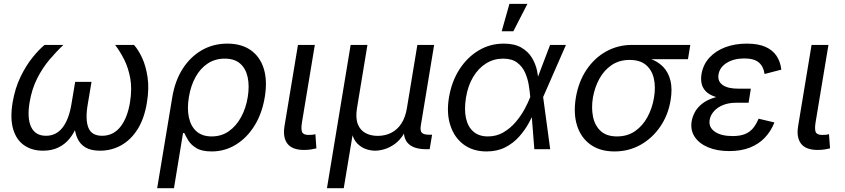

<svg xmlns="http://www.w3.org/2000/svg" viewBox="-20 -781 4421 1005"><path d="M205.1 7.8Q147.5 7.8 106.7 -20.3Q65.9 -48.3 49.1 -104.2Q32.2 -160.2 45.9 -244.1Q58.6 -319.3 87.4 -378.7Q116.2 -438 150.4 -480.2Q184.6 -522.5 213.4 -545.9H312Q275.9 -512.2 239.3 -469Q202.6 -425.8 174.6 -370.4Q146.5 -314.9 134.8 -244.6Q121.1 -161.1 143.3 -115.7Q165.5 -70.3 220.7 -70.3Q273.9 -70.3 307.1 -112.8Q340.3 -155.3 353.5 -233.4L373.5 -352.5H459L439 -233.4Q425.8 -155.3 442.6 -112.8Q459.5 -70.3 514.2 -70.3Q572.3 -70.3 609.4 -116.2Q646.5 -162.1 660.2 -244.1Q671.9 -314 662.1 -369.4Q652.3 -424.8 630.4 -468.5Q608.4 -512.2 582.5 -545.9H681.2Q703.6 -521.5 723.6 -478.8Q743.7 -436 752.4 -377Q761.2 -317.9 749 -244.1Q735.4 -160.2 700 -104.2Q664.6 -48.3 614 -20.3Q563.5 7.8 503.9 7.8Q456.1 7.8 427.2 -9.5Q398.4 -26.9 385 -57.4Q371.6 -87.9 368.7 -127.4H384.8Q369.1 -86.4 344.5 -55.9Q319.8 -25.4 285.2 -8.8Q250.5 7.8 205.1 7.8Z M802.7 204.1 881.8 -272.5Q896 -357.9 936 -420.7Q976.1 -483.4 1036.1 -518.1Q1096.2 -552.7 1169.9 -552.7Q1242.7 -552.7 1291.3 -519.3Q1339.8 -485.8 1359.9 -424.1Q1379.9 -362.3 1366.7 -277.3Q1353 -189.5 1313 -124.5Q1272.9 -59.6 1214.8 -23.9Q1156.7 11.7 1088.4 11.7Q1036.6 11.7 1008.1 -5.6Q979.5 -22.9 965.8 -45.7Q952.1 -68.4 944.8 -84.5H938L890.6 204.1ZM1087.9 -66.9Q1139.2 -66.9 1178 -94.2Q1216.8 -121.6 1242.2 -168.5Q1267.6 -215.3 1276.9 -273.4Q1286.1 -330.6 1276.6 -376Q1267.1 -421.4 1237.5 -447.8Q1208 -474.1 1156.2 -474.1Q1106.4 -474.1 1067.9 -449Q1029.3 -423.8 1004.2 -378.9Q979 -334 968.8 -273.9Q958.5 -212.9 968.8 -166Q979 -119.1 1009 -93Q1039.1 -66.9 1087.9 -66.9Z M1571.3 3.9Q1509.8 3.9 1484.6 -28.8Q1459.5 -61.5 1469.2 -121.1L1539.6 -545.9H1627.9L1561 -143.1Q1554.7 -106 1561 -90.3Q1567.4 -74.7 1595.2 -74.7Q1609.4 -74.7 1616.9 -75.7Q1624.5 -76.7 1630.9 -78.6L1636.2 -4.4Q1625.5 -1.5 1608.2 1.2Q1590.8 3.9 1571.3 3.9Z M1691.4 204.1 1815.4 -545.9H1903.3L1848.6 -214.8Q1840.3 -163.1 1853 -131.1Q1865.7 -99.1 1893.3 -84.5Q1920.9 -69.8 1957 -69.8Q1995.1 -69.8 2026.6 -85.2Q2058.1 -100.6 2079.8 -132.6Q2101.6 -164.6 2109.9 -214.8L2164.6 -545.9H2252.4L2182.6 -123.5Q2178.2 -96.7 2188 -86.2Q2197.8 -75.7 2227.5 -75.7H2241.7L2229 0H2211.4Q2144.5 0 2115.5 -31Q2086.4 -62 2096.7 -122.6L2105 -171.9H2125Q2116.2 -117.7 2095.2 -82.5Q2074.2 -47.4 2047.1 -27.8Q2020 -8.3 1992.7 -0.2Q1965.3 7.8 1943.4 7.8Q1921.4 7.8 1896.7 -0.2Q1872.1 -8.3 1851.8 -28.1Q1831.5 -47.9 1822.3 -82.8Q1813 -117.7 1821.8 -171.9H1841.8L1779.3 204.1Z M2526.4 11.7Q2455.6 11.7 2406.7 -24.7Q2357.9 -61 2337.2 -125Q2316.4 -189 2330.1 -271Q2344.2 -355 2385 -418.2Q2425.8 -481.4 2485.6 -517.1Q2545.4 -552.7 2616.7 -552.7Q2672.9 -552.7 2708.5 -532.2Q2744.1 -511.7 2763.9 -479.2Q2783.7 -446.8 2791.3 -410.4Q2798.8 -374 2799.3 -342.3H2831.1L2822.8 -274.4L2859.9 0H2776.9L2755.4 -274.4Q2753.4 -300.3 2748 -334.2Q2742.7 -368.2 2728.8 -400.1Q2714.8 -432.1 2687.3 -453.1Q2659.7 -474.1 2613.3 -474.1Q2564.9 -474.1 2524.7 -449.2Q2484.4 -424.3 2456.8 -378.4Q2429.2 -332.5 2418.9 -269Q2409.2 -207.5 2419.2 -162.1Q2429.2 -116.7 2458.3 -91.8Q2487.3 -66.9 2533.7 -66.9Q2579.1 -66.9 2615.5 -88.4Q2651.9 -109.9 2679.4 -142.3Q2707 -174.8 2725.8 -209.7Q2744.6 -244.6 2754.9 -271.5L2859.4 -545.9H2942.4L2822.3 -271.5L2808.6 -206.5H2781.7Q2768.6 -174.8 2748 -137.2Q2727.5 -99.6 2697.3 -65.7Q2667 -31.7 2625 -10Q2583 11.7 2526.4 11.7ZM2606 -617.2 2646.5 -760.7H2740.7L2667 -617.2Z M3196.3 11.7Q3121.6 11.7 3071.5 -23.7Q3021.5 -59.1 3001 -122.3Q2980.5 -185.5 2994.1 -269.5Q3008.3 -353.5 3049.8 -415.5Q3091.3 -477.5 3152.8 -511.7Q3214.4 -545.9 3288.6 -545.9H3593.3L3581.1 -471.2H3341.8L3275.9 -467.3Q3221.2 -467.3 3181.4 -440.2Q3141.6 -413.1 3117.2 -368.4Q3092.8 -323.7 3083.5 -270Q3074.7 -216.8 3084 -170.4Q3093.3 -124 3124 -95.5Q3154.8 -66.9 3209.5 -66.9Q3264.6 -66.9 3304.7 -95Q3344.7 -123 3369.6 -169.4Q3394.5 -215.8 3403.3 -270Q3412.6 -324.7 3402.6 -369.4Q3392.6 -414.1 3361.6 -440.7Q3330.6 -467.3 3275.9 -467.3L3279.8 -489.3Q3335 -489.3 3378.4 -475.1Q3421.9 -460.9 3450.2 -432.1Q3478.5 -403.3 3489.3 -359.6Q3500 -315.9 3490.2 -256.3Q3477.5 -178.7 3436 -118.2Q3394.5 -57.6 3332.8 -22.9Q3271 11.7 3196.3 11.7Z M3797.4 9.8Q3733.4 9.8 3686.3 -10Q3639.2 -29.8 3616 -65.2Q3592.8 -100.6 3600.6 -147.5Q3604.5 -169.4 3616.9 -193.4Q3629.4 -217.3 3654.8 -237.8Q3680.2 -258.3 3722.7 -271.2Q3765.1 -284.2 3828.6 -284.2H3904.8L3898.4 -243.2H3833Q3794.4 -243.2 3764.9 -231.2Q3735.4 -219.2 3717.3 -199Q3699.2 -178.7 3694.8 -154.3Q3688 -115.7 3720.9 -92.3Q3753.9 -68.8 3814.5 -68.8Q3854 -68.8 3879.6 -79.3Q3905.3 -89.8 3921.9 -110.1Q3938.5 -130.4 3950.7 -159.7L4033.7 -140.1Q4015.6 -94.2 3983.6 -60.5Q3951.7 -26.9 3905.3 -8.5Q3858.9 9.8 3797.4 9.8ZM3825.2 -261.7Q3764.2 -261.7 3727.8 -273.2Q3691.4 -284.7 3673.6 -304Q3655.8 -323.2 3651.9 -346.4Q3647.9 -369.6 3651.9 -393.1Q3660.6 -443.8 3693.6 -479.5Q3726.6 -515.1 3776.9 -533.9Q3827.1 -552.7 3888.7 -552.7Q3948.2 -552.7 3986.3 -535.9Q4024.4 -519 4044.7 -488.5Q4064.9 -458 4069.8 -416.5L3981.9 -393.6Q3977.1 -432.1 3952.4 -453.6Q3927.7 -475.1 3876 -475.1Q3821.3 -475.1 3783.7 -451.7Q3746.1 -428.2 3740.7 -389.2Q3735.8 -355.5 3762.5 -336.2Q3789.1 -316.9 3844.7 -316.9H3910.2L3901.4 -261.7Z M4259.8 3.9Q4198.2 3.9 4173.1 -28.8Q4147.9 -61.5 4157.7 -121.1L4228 -545.9H4316.4L4249.5 -143.1Q4243.2 -106 4249.5 -90.3Q4255.9 -74.7 4283.7 -74.7Q4297.9 -74.7 4305.4 -75.7Q4313 -76.7 4319.3 -78.6L4324.7 -4.4Q4314 -1.5 4296.6 1.2Q4279.3 3.9 4259.8 3.9Z"/></svg>

Font: Inter Variable
Style: Italic
Weight: 400
Italic angle: -9.39999°
Designer: Rasmus Andersson
Foundry: rsms
Version: Version 4.001;git-9221beed3